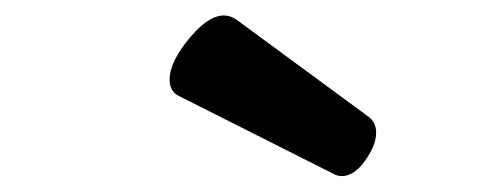

<svg xmlns="http://www.w3.org/2000/svg" viewBox="-20 -725 640 247"><path d="M453.6 -575.2Q463.9 -567.9 463.9 -554.2Q463.9 -540.5 453.1 -523.4Q437.5 -498.5 419.9 -498.5Q413.6 -498.5 408.7 -501.5L210 -601.6Q198.2 -607.4 198.2 -623Q198.2 -642.1 217.8 -668.5Q245.6 -705.1 268.1 -705.1Q276.4 -705.1 284.2 -699.7Z"/></svg>

Font: Courier Prime Sans
Style: Bold Italic
Weight: 700
Italic angle: -10°
Designer: Alan Dague-Greene
Foundry: Quote-Unquote Apps
Version: Version 3.020